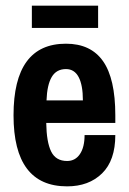

<svg xmlns="http://www.w3.org/2000/svg" viewBox="-20 -650 459 681"><path d="M93 -630H328V-551H93ZM389 -241V-214H144Q145 -146 161.5 -112.5Q178 -79 218 -79Q247 -79 263.5 -103.5Q280 -128 280 -171H389Q389 -81 342 -35Q295 11 218 11Q28 11 28 -241Q28 -495 214 -495Q302 -495 345.5 -433Q389 -371 389 -241ZM145 -294H274Q274 -348 259 -376.5Q244 -405 214 -405Q180 -405 163.5 -377Q147 -349 145 -294Z"/></svg>

Font: Pragati Narrow
Style: Bold
Weight: 700
Designer: Hector Gatti, Marcela Romero, Pablo Cosgaya and Nicolas Silva
Foundry: Omnibus-Type
Version: Version 1.010; ttfautohint (v1.3)